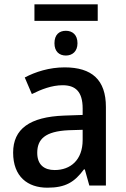

<svg xmlns="http://www.w3.org/2000/svg" viewBox="-20 -862 585 892"><path d="M434 -842H140V-765H434ZM286 -719C255 -719 233 -701 233 -661C233 -623 255 -604 286 -604C316 -604 340 -623 340 -661C340 -701 316 -719 286 -719ZM280 -549C209 -549 144 -528 95 -502L128 -425C172 -447 221 -466 271 -466C330 -466 364 -437 364 -358V-328L278 -325C118 -319 41 -263 41 -153C41 -41 109 10 200 10C285 10 326 -16 370 -75H374L395 0H472V-365C472 -491 407 -549 280 -549ZM364 -259V-212C364 -118 307 -72 234 -72C186 -72 153 -96 153 -152C153 -215 189 -252 299 -257Z"/></svg>

Font: Noto Sans Thai Medium
Style: Regular
Weight: 500
Designer: Monotype Design Team
Foundry: Monotype Imaging Inc.
Version: Version 1.901